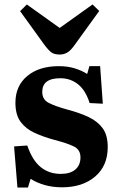

<svg xmlns="http://www.w3.org/2000/svg" viewBox="-20 -824 531 859"><path d="M58 15 43 -169 102 -173Q125 -106 162.5 -76Q200 -46 252 -46Q294 -46 317 -65.5Q340 -85 340 -120Q340 -154 311 -168.5Q282 -183 224 -198Q176 -211 136 -229Q96 -247 72.5 -278.5Q49 -310 49 -364Q49 -440 102 -484Q155 -528 243 -528Q283 -528 315 -518Q347 -508 370 -493L380 -528H428L440 -360L381 -363Q363 -420 329 -447Q295 -474 250 -474Q169 -474 169 -413Q169 -379 197.5 -364Q226 -349 284 -333Q337 -319 377 -300Q417 -281 439.5 -250Q462 -219 462 -166Q462 -82 405.5 -34Q349 14 258 14Q215 14 179 3.5Q143 -7 117 -24L105 15ZM247 -580Q223 -580 210 -589.5Q197 -599 179 -623L70 -774L100 -804L247 -699L394 -804L424 -775L309 -616Q293 -595 278.5 -587.5Q264 -580 247 -580Z"/></svg>

Font: Literata 36pt
Style: Bold
Weight: 700
Designer: Latin by Veronika Burian and Jose Scaglione. Greek by Irene Vlachou. Cyrillic by Vera Evstafieva.
Foundry: TypeTogether
Version: Version 3.002